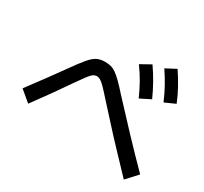

<svg xmlns="http://www.w3.org/2000/svg" viewBox="-159 -1029 1318 1243"><g transform="rotate(30 500.0 -407.5)"><path d="M715 -513Q692 -565 666 -611.5Q640 -658 605 -706L682 -749Q716 -700 742.5 -652.5Q769 -605 793 -552ZM867 -571Q845 -623 819.5 -669.5Q794 -716 761 -765L837 -805Q870 -756 896.5 -708Q923 -660 945 -606ZM894 -10Q823 -85 761.5 -149.5Q700 -214 645 -275Q590 -336 534 -397Q495 -441 472.5 -464Q450 -487 436 -495Q422 -503 408 -503Q395 -503 382 -494Q369 -485 349 -458.5Q329 -432 293 -380Q258 -328 214.5 -267Q171 -206 112 -126L31 -194Q91 -274 137.5 -337.5Q184 -401 221 -453Q267 -518 296 -552Q325 -586 350 -598Q375 -610 408 -610Q433 -610 452.5 -605Q472 -600 492 -586Q512 -572 538.5 -546Q565 -520 603 -477Q698 -374 786.5 -280.5Q875 -187 969 -92Z"/></g></svg>

Font: M PLUS 1 Code Medium
Style: Regular
Weight: 500
Designer: Coji Morishita
Foundry: UNDERFOREST DESIGN
Version: Version 1.002